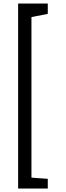

<svg xmlns="http://www.w3.org/2000/svg" viewBox="-20 -898 373 1091"><path d="M83 -877.9H251.5V-819.3L158.7 -800.8V111.3L251.5 118.2V173.3H83Z"/></svg>

Font: Donegal One
Style: Regular
Weight: 400
Designer: Gary Lonergan
Foundry: Sorkin Type Co.
Version: Version 1.004